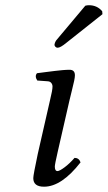

<svg xmlns="http://www.w3.org/2000/svg" viewBox="-20 -702 411 732"><path d="M305.2 -680.2Q312 -682.1 319.3 -682.1Q350.1 -682.1 369.6 -659.2L370.6 -647.9L233.4 -539.1Q210.4 -520 199.7 -520Q194.3 -520 190.7 -524.2Q187 -528.3 188 -533.2Q189 -538.6 191.4 -543.2Q193.8 -547.9 195.8 -549.8L205.1 -561ZM245.1 -320.3 200.2 -124Q189 -75.2 189 -66.9Q189 -49.8 199.2 -49.8Q207 -49.8 226.3 -64.2Q245.6 -78.6 264.2 -100.1Q281.2 -100.1 287.1 -83Q214.8 9.8 147.9 9.8Q106.9 9.8 106.9 -22.9Q106.9 -34.7 124 -115.2L170.9 -320.8Q180.2 -358.4 180.2 -372.1Q180.2 -379.9 175.5 -385.7Q170.9 -391.6 162.1 -392.1L122.1 -395Q111.3 -411.6 121.1 -422.9L154.3 -427.2L189.5 -431.6Q201.7 -433.1 217.8 -434.6Q233.9 -436 245.1 -436Q265.6 -436 265.6 -415Q265.6 -407.2 262.7 -393.6Q259.8 -379.9 253.9 -356.4Q248 -333 245.1 -320.3Z"/></svg>

Font: Linux Libertine G
Style: Italic
Weight: 400
Italic angle: -12°
Designer: Philipp H. Poll
Foundry: Philipp H. Poll
Version: Version 5.1.3